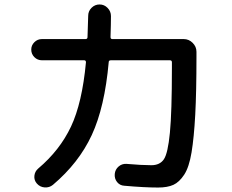

<svg xmlns="http://www.w3.org/2000/svg" viewBox="-20 -820 1040 860"><path d="M168 -550Q148 -550 134 -564Q120 -578 120 -598Q120 -617 134 -631Q148 -645 168 -645H363Q372 -645 372 -654Q375 -744 375 -749Q375 -770 390 -785Q405 -800 426 -800Q447 -800 462 -784.5Q477 -769 477 -748Q477 -714 475 -654Q475 -645 483 -645H803Q826 -645 843 -628Q860 -611 860 -588V-565Q860 -408 854.5 -306Q849 -204 838 -137.5Q827 -71 805 -37.5Q783 -4 756.5 8Q730 20 688 20Q627 20 537 12Q517 11 504.5 -4.5Q492 -20 494 -41Q496 -61 511 -74Q526 -87 546 -86Q615 -80 658 -80Q696 -80 714 -106.5Q732 -133 741 -225.5Q750 -318 750 -515V-541Q750 -550 741 -550H477Q467 -550 467 -542Q449 -340 391 -215Q333 -90 217 8Q201 21 180 19.5Q159 18 145 2Q132 -13 134 -32.5Q136 -52 151 -65Q248 -147 298 -253Q348 -359 365 -541Q365 -550 357 -550Z"/></svg>

Font: Rounded Mplus 1c Medium
Style: Regular
Weight: 500
Version: Version 1.059.20150529